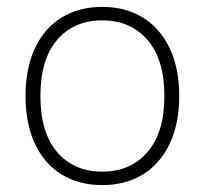

<svg xmlns="http://www.w3.org/2000/svg" viewBox="-20 -528 593 556"><path d="M276 8Q208 8 158 -23Q108 -54 81 -112Q54 -170 54 -250Q54 -330 81 -388Q108 -446 158 -477Q208 -508 276 -508Q344 -508 394 -477Q444 -446 471.5 -388Q499 -330 499 -250Q499 -170 471.5 -112Q444 -54 394 -23Q344 8 276 8ZM276 -31Q358 -31 407 -87.5Q456 -144 456 -250Q456 -356 407 -412.5Q358 -469 276 -469Q194 -469 145.5 -412.5Q97 -356 97 -250Q97 -144 145.5 -87.5Q194 -31 276 -31Z"/></svg>

Font: Mulish ExtraLight
Style: Regular
Weight: 200
Designer: Vernon Adams
Foundry: Vernon Adams
Version: Version 3.603